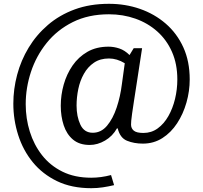

<svg xmlns="http://www.w3.org/2000/svg" viewBox="-20 -748 1066 1008"><path d="M552 -728Q638 -728 714.5 -701.5Q791 -675 850 -624Q909 -573 942.5 -499.5Q976 -426 976 -331Q976 -270 959 -210Q942 -150 910 -101Q878 -52 832.5 -23Q787 6 730 6Q684 6 647 -9Q610 -24 598 -74H594Q571 -33 531.5 -10Q492 13 451 13Q397 13 363.5 -15Q330 -43 314.5 -90Q299 -137 299 -193Q299 -249 314.5 -304Q330 -359 361 -404Q392 -449 439 -476Q486 -503 550 -503Q578 -503 606.5 -493.5Q635 -484 660 -459L682 -495H726Q711 -396 700.5 -328.5Q690 -261 683.5 -218.5Q677 -176 673.5 -151.5Q670 -127 669 -114.5Q668 -102 668 -94Q668 -74 682.5 -62Q697 -50 733 -50Q775 -50 808 -74Q841 -98 864 -138.5Q887 -179 899 -229Q911 -279 911 -331Q911 -412 883 -475.5Q855 -539 805.5 -583Q756 -627 691 -650Q626 -673 552 -673Q444 -673 362 -632Q280 -591 225 -522.5Q170 -454 142.5 -370.5Q115 -287 115 -201Q115 -126 136.5 -57Q158 12 200.5 66.5Q243 121 307.5 153Q372 185 459 185Q510 185 563 171L579 224Q550 231 520 235.5Q490 240 459 240Q356 240 279.5 203Q203 166 152 103.5Q101 41 75.5 -39Q50 -119 50 -204Q50 -280 70 -355.5Q90 -431 130.5 -498Q171 -565 231.5 -617Q292 -669 372 -698.5Q452 -728 552 -728ZM552 -441Q506 -441 473.5 -419Q441 -397 420.5 -360.5Q400 -324 391 -280.5Q382 -237 382 -194Q382 -136 402 -93.5Q422 -51 467 -51Q511 -51 542 -88Q573 -125 592.5 -183.5Q612 -242 620 -307L635 -416Q594 -441 552 -441Z"/></svg>

Font: Rosario Light
Style: Regular
Weight: 300
Designer: Hector Gatti
Foundry: Omnibus Type
Version: Version 1.101; ttfautohint (v1.8.1.43-b0c9)